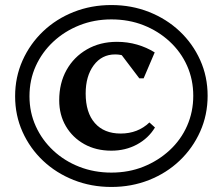

<svg xmlns="http://www.w3.org/2000/svg" viewBox="-20 -726 885 762"><path d="M422 16Q342 16 272.5 -11.5Q203 -39 151 -88Q99 -137 69.5 -202.5Q40 -268 40 -344Q40 -420 69.5 -486Q99 -552 151 -601.5Q203 -651 272.5 -678.5Q342 -706 422 -706Q502 -706 571.5 -678.5Q641 -651 693 -602Q745 -553 774.5 -487.5Q804 -422 804 -346Q804 -270 774.5 -204Q745 -138 693 -88.5Q641 -39 571.5 -11.5Q502 16 422 16ZM422 -41Q491 -41 549.5 -64.5Q608 -88 653 -129.5Q698 -171 722.5 -226.5Q747 -282 747 -346Q747 -410 722.5 -465Q698 -520 653 -561.5Q608 -603 549.5 -626Q491 -649 422 -649Q354 -649 295 -625.5Q236 -602 191.5 -560.5Q147 -519 122 -464Q97 -409 97 -344Q97 -280 122 -225Q147 -170 191.5 -128.5Q236 -87 295 -64Q354 -41 422 -41ZM422 -128Q361 -128 314.5 -154Q268 -180 241.5 -225Q215 -270 215 -328Q215 -396 244 -448Q273 -500 325 -530Q377 -560 444 -560Q486 -560 524 -549Q562 -538 594 -518L550 -415H533L442 -535H512V-477Q484 -510 437 -510Q384 -510 352 -467Q320 -424 320 -355Q320 -279 356.5 -237.5Q393 -196 459 -196Q527 -196 573 -240L595 -220Q569 -177 523.5 -152.5Q478 -128 422 -128Z"/></svg>

Font: Platypi Light Medium
Style: Regular
Weight: 500
Version: Version 1.200